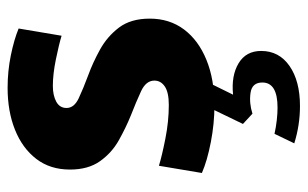

<svg xmlns="http://www.w3.org/2000/svg" viewBox="-172 -400 809 505"><g transform="rotate(-90 232.5 -147.5)"><path d="M207 12Q160 12 111 2.5Q62 -7 30 -21L49 -134Q75 -126 120.5 -117Q166 -108 209 -108Q242 -108 257.5 -118.5Q273 -129 273 -146Q273 -168 245 -181Q217 -194 181 -208Q149 -221 116 -239.5Q83 -258 61 -289Q39 -320 39 -368Q39 -420 67 -456.5Q95 -493 143.5 -512.5Q192 -532 254 -532Q298 -532 339.5 -523.5Q381 -515 410 -503L391 -390Q368 -397 329 -405Q290 -413 259 -413Q234 -413 217.5 -404Q201 -395 201 -377Q201 -357 226.5 -345Q252 -333 287 -320Q320 -308 354.5 -289Q389 -270 412.5 -239Q436 -208 436 -158Q436 -106 407.5 -68Q379 -30 327.5 -9Q276 12 207 12ZM206 237Q156 237 108 222L133 170Q151 174 169 176Q187 178 202 178Q268 178 268 138Q268 111 241 107Q214 103 186 112L159 87L201 0H266L236 61Q286 56 318.5 75.5Q351 95 351 135Q351 182 311.5 209.5Q272 237 206 237Z"/></g></svg>

Font: Murecho
Style: Bold
Weight: 700
Designer: Neil Summerour
Foundry: Positype
Version: Version 1.010; ttfautohint (v1.8.3)